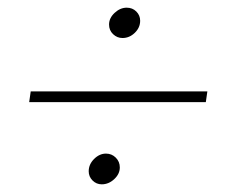

<svg xmlns="http://www.w3.org/2000/svg" viewBox="-20 -576 640 500"><path d="M264 -512Q264 -529 278.5 -542.5Q293 -556 310 -556Q325 -556 335 -546Q345 -536 345 -522Q345 -504 331 -490.5Q317 -477 299 -477Q285 -477 274.5 -487Q264 -497 264 -512ZM60 -338H520L516 -310H56ZM211 -130Q211 -148 225 -162Q239 -176 256 -176Q271 -176 281.5 -165.5Q292 -155 292 -140Q292 -123 277.5 -109.5Q263 -96 245 -96Q231 -96 221 -106Q211 -116 211 -130Z"/></svg>

Font: Krub ExtraLight
Style: Italic
Weight: 275
Italic angle: -8°
Designer: Ekaluck Peanpanawate
Foundry: Cadson Demak Co.,Ltd.
Version: Version 1.000; ttfautohint (v1.6)